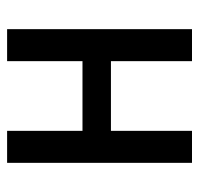

<svg xmlns="http://www.w3.org/2000/svg" viewBox="-30 -530 560 540"><g transform="rotate(-90 250.0 -260.0)"><path d="M62 0V-520H152V-308H348V-520H438V0H348V-228H152V0Z"/></g></svg>

Font: Iosevka Term Medium
Style: Regular
Weight: 500
Monospace: yes
Designer: Belleve Invis
Foundry: Belleve Invis
Version: Version 26.3.1